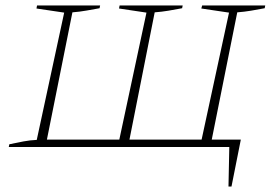

<svg xmlns="http://www.w3.org/2000/svg" viewBox="-20 -536 1000 700"><path d="M12 0 14 -10Q42 -16 66 -20.5Q90 -25 114 -26L214 -490L113 -505L115 -516H345L343 -506Q321 -502 295.5 -497.5Q270 -493 244 -491L151 -27H415L514 -490L414 -505L416 -516H646L644 -506Q618 -501 594 -497Q570 -493 544 -491L452 -27H715L815 -490L714 -505L717 -516H947L945 -506Q919 -501 895 -497Q871 -493 845 -491L752 -27H858L824 144H813L816 0Z"/></svg>

Font: Piazzolla SC Thin
Style: Italic
Weight: 100
Italic angle: -11.3°
Designer: Juan Pablo del Peral
Foundry: Huerta Tipografica
Version: Version 1.330